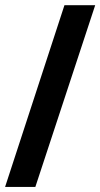

<svg xmlns="http://www.w3.org/2000/svg" viewBox="-57 -714 392 750"><path d="M314.9 -693.8 81.1 16.1H-37.1L194.8 -693.8Z"/></svg>

Font: XB Zar
Style: Bold
Weight: 700
Designer: Behnam
Foundry: Irmug
Version: Version 8.005 2009